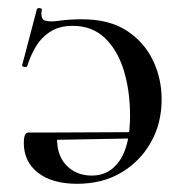

<svg xmlns="http://www.w3.org/2000/svg" viewBox="-20 -436 448 468"><path d="M326 -114 327 -99 109 -95V-113ZM180 -389Q246 -389 288.5 -361.5Q331 -334 352.5 -289.5Q374 -245 374 -194Q374 -135 347.5 -88.5Q321 -42 275 -15Q229 12 168 12Q107 12 72.5 -15Q38 -42 38 -88Q38 -99 40.5 -106Q43 -113 50 -113H120Q115 -63 139.5 -35.5Q164 -8 204 -8Q247 -8 272 -45Q297 -82 297 -154Q297 -214 282 -263.5Q267 -313 236 -343Q205 -373 157 -373Q125 -373 103 -359Q81 -345 67.5 -322.5Q54 -300 46 -274Q45 -272 39 -273Q33 -274 34 -277L70 -414Q72 -417 77.5 -416Q83 -415 82 -413Q78 -390 89.5 -386Q101 -382 125 -385.5Q149 -389 180 -389Z"/></svg>

Font: Cormorant Medium
Style: Regular
Weight: 500
Designer: Christian Thalmann (Catharsis Fonts)
Foundry: Catharsis Fonts
Version: Version 4.000